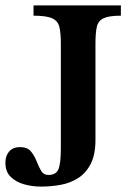

<svg xmlns="http://www.w3.org/2000/svg" viewBox="-20 -677 483 710"><path d="M132 13Q99 13 69 4.5Q39 -4 19.5 -23Q0 -42 0 -75Q0 -101 14 -117Q28 -133 54 -133Q81 -133 94 -117.5Q107 -102 115 -81.5Q123 -61 132 -45.5Q141 -30 159 -30Q187 -30 196 -51Q205 -72 205 -129V-516Q205 -555 199.5 -577.5Q194 -600 172.5 -609.5Q151 -619 104 -619V-657H427V-619Q383 -619 363 -609.5Q343 -600 338 -577.5Q333 -555 333 -516V-160Q333 -105 315.5 -71Q298 -37 269 -18.5Q240 0 204.5 6.5Q169 13 132 13Z"/></svg>

Font: STIX Two Text SemiBold
Style: Regular
Weight: 600
Designer: Ross Mills, John Hudson & Paul Hanslow, Tiro Typeworks Ltd; with prior portions MicroPress Inc., and Coen Hoffman.
Foundry: Tiro Typeworks Ltd
Version: Version 2.13 b171